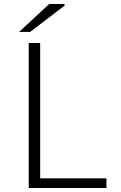

<svg xmlns="http://www.w3.org/2000/svg" viewBox="-20 -936 600 956"><path d="M123 -722H180V-48H510V0H123ZM225 -916H299L303 -909L130 -777H75Z"/></svg>

Font: Nebula Sans Light
Style: Regular
Weight: 300
Designer: Paul D. Hunt for Adobe (as Source Sans)
Foundry: Nebula Entertainment & Broadcasting LLC
Version: Version 1.010